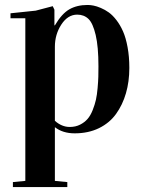

<svg xmlns="http://www.w3.org/2000/svg" viewBox="-20 -525 584 777"><path d="M22.5 -451.2V-471.2L124.5 -481.9L193.4 -500L200.2 -485.8V-422.4H202.1Q230 -469.7 260.7 -487.3Q291.5 -504.9 334.5 -504.9Q345.7 -504.9 358.4 -502.4Q371.1 -500 387.9 -492.9Q404.8 -485.8 420.4 -474.6Q436 -463.4 451.4 -443.4Q466.8 -423.3 478 -397.7Q489.3 -372.1 496.3 -334Q503.4 -295.9 503.4 -250Q503.4 -194.8 489.7 -147.7Q476.1 -100.6 449.7 -64Q423.3 -27.3 380.4 -6.3Q337.4 14.6 282.2 14.6Q233.9 14.6 202.1 -10.3V207L252.4 211.9V231.9H32.2V211.9L82.5 207V-451.2ZM202.1 -36.1Q230 -11.2 262.2 -11.2Q285.6 -11.2 304 -20.5Q322.3 -29.8 334.2 -43.5Q346.2 -57.1 355 -79.3Q363.8 -101.6 368.2 -121.3Q372.6 -141.1 375 -168.5Q377.4 -195.8 377.9 -213.9Q378.4 -231.9 378.4 -256.8Q378.4 -335.9 367.2 -383.5Q356 -431.2 337.9 -448.5Q319.8 -465.8 292.5 -465.8Q254.4 -465.8 228.3 -425.8Q202.1 -385.7 202.1 -335.9Z"/></svg>

Font: Vidaloka 
Style: Regular
Weight: 400
Designer: Cyreal (www.cyreal.org)
Foundry: Cyreal (www.cyreal.org)
Version: Version 1.011